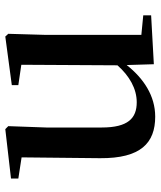

<svg xmlns="http://www.w3.org/2000/svg" viewBox="38 -614 592 707"><g transform="rotate(-90 333.5 -260.0)"><path d="M451 11 631 1V-28L559 -35V-385L563 -525L553 -536L374 -512V-488L449 -477L447 -123C408 -79 361 -52 311 -52C252 -52 218 -84 218 -181V-385L223 -525L212 -536L30 -515V-488L108 -476L105 -187C104 -37 161 16 258 16C335 16 399 -27 448 -89Z"/></g></svg>

Font: Noto Serif JP SemiBold
Style: Regular
Weight: 600
Designer: Ryoko NISHIZUKA 西塚涼子 (kana & ideographs); Frank Grießhammer (Latin, Greek & Cyrillic); Wenlong ZHANG 张文龙 (bopomofo); San
Foundry: Adobe
Version: Version 2.001;hotconv 1.1.0;makeotfexe 2.6.0